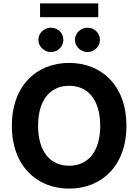

<svg xmlns="http://www.w3.org/2000/svg" viewBox="-20 -1111 822 1141"><path d="M731.5 -363.6C731.5 -601.6 583.8 -737.2 391 -737.2C197.1 -737.2 50.4 -601.6 50.4 -363.6C50.4 -126.8 197.1 9.9 391 9.9C583.8 9.9 731.5 -125.7 731.5 -363.6ZM206.3 -363.6C206.3 -517.8 279.1 -601.2 391 -601.2C502.5 -601.2 575.6 -517.8 575.6 -363.6C575.6 -209.5 502.5 -126.1 391 -126.1C279.1 -126.1 206.3 -209.5 206.3 -363.6ZM208.1 -874.3C208.1 -834.9 241.8 -801.8 282.7 -801.8C323.9 -801.8 356.5 -834.9 356.5 -874.3C356.5 -914.4 323.9 -946.4 282.7 -946.4C241.8 -946.4 208.1 -914.4 208.1 -874.3ZM218 -1008.9H563.9V-1090.9H218ZM425.4 -874.3C425.4 -834.9 459.2 -801.8 500 -801.8C541.2 -801.8 573.9 -834.9 573.9 -874.3C573.9 -914.4 541.2 -946.4 500 -946.4C459.2 -946.4 425.4 -914.4 425.4 -874.3Z"/></svg>

Font: Margiela Sans
Style: Bold
Weight: 700
Designer: Stefan Endress, Andreas Faust
Version: Version 1.100;FEAKit 1.0